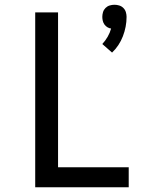

<svg xmlns="http://www.w3.org/2000/svg" viewBox="-20 -787 640 807"><path d="M451 -566 410 -602Q423 -616 432.5 -632.5Q442 -649 447 -667Q439 -668 431.5 -672.5Q424 -677 419 -684Q414 -691 412 -699.5Q410 -708 410 -716Q410 -726 413 -736Q416 -746 423.5 -753.5Q431 -761 441 -764Q451 -767 461 -767Q471 -767 481 -764Q491 -761 498.5 -753.5Q506 -746 509 -736Q512 -726 512 -716Q512 -695 508 -674.5Q504 -654 496.5 -634.5Q489 -615 477.5 -597.5Q466 -580 451 -566ZM128 0V-735H224V-84H521V0Z"/></svg>

Font: Iosevka Fixed Medium Extended
Style: Regular
Weight: 500
Width: 7
Monospace: yes
Designer: Belleve Invis
Foundry: Belleve Invis
Version: Version 24.1.1; ttfautohint (v1.8.4)